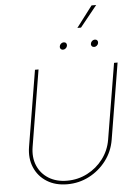

<svg xmlns="http://www.w3.org/2000/svg" viewBox="-69 -1151 843 1212"><g transform="rotate(-5 353.0 -545.5)"><path d="M308.1 10.3Q232.9 10.3 179 -23.4Q125 -57.1 100.1 -115.5Q75.2 -173.8 87.4 -247.6L167 -727.5H189.5L109.9 -245.6Q98.6 -178.2 120.8 -125.5Q143.1 -72.8 191.9 -42.5Q240.7 -12.2 308.6 -12.2Q377.9 -12.2 437.3 -43Q496.6 -73.7 536.9 -127Q577.1 -180.2 588.4 -247.6L668 -727.5H690.4L610.8 -245.6Q598.6 -171.9 554.7 -114Q510.7 -56.2 446.5 -22.9Q382.3 10.3 308.1 10.3ZM552.2 -838.4Q542.5 -838.4 536.9 -845.2Q531.2 -852.1 533.2 -861.3Q534.7 -871.1 542.5 -877.7Q550.3 -884.3 560.1 -884.3Q569.3 -884.3 574.7 -877.7Q580.1 -871.1 578.6 -861.3Q577.1 -852.1 569.3 -845.2Q561.5 -838.4 552.2 -838.4ZM355 -838.4Q345.2 -838.4 339.6 -845.2Q334 -852.1 335.9 -861.3Q337.4 -871.1 345.2 -877.7Q353 -884.3 362.8 -884.3Q372.1 -884.3 377.4 -877.7Q382.8 -871.1 381.3 -861.3Q379.9 -852.1 372.1 -845.2Q364.3 -838.4 355 -838.4ZM456.5 -967.3 558.1 -1101.1H587.4L479.5 -967.3Z"/></g></svg>

Font: Inter 18pt Thin
Style: Italic
Weight: 250
Italic angle: -9.3988°
Version: Version 4.001;git-66647c0bb